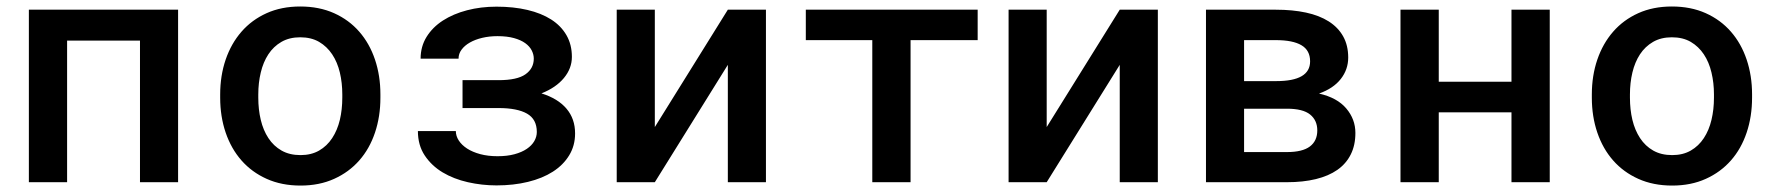

<svg xmlns="http://www.w3.org/2000/svg" viewBox="-20 -558 5441 588"><path d="M525.4 0H408.7V-433.6H185.5V0H68.4V-528.3H525.4Z M654.3 -269Q654.3 -326.2 671.1 -375.5Q688 -424.8 719.5 -460.9Q751 -497.1 796.4 -517.6Q841.8 -538.1 899.4 -538.1Q957.5 -538.1 1003.2 -517.6Q1048.8 -497.1 1080.3 -460.9Q1111.8 -424.8 1128.4 -375.5Q1145 -326.2 1145 -269V-258.8Q1145 -201.2 1128.4 -151.9Q1111.8 -102.5 1080.3 -66.7Q1048.8 -30.8 1003.4 -10.3Q958 10.3 900.4 10.3Q842.3 10.3 796.6 -10.3Q751 -30.8 719.5 -66.7Q688 -102.5 671.1 -151.9Q654.3 -201.2 654.3 -258.8ZM771 -258.8Q771 -222.7 778.6 -190.9Q786.1 -159.2 802 -135Q817.9 -110.8 842.3 -96.9Q866.7 -83 900.4 -83Q933.1 -83 957.3 -96.9Q981.4 -110.8 997.3 -135Q1013.2 -159.2 1020.8 -190.9Q1028.3 -222.7 1028.3 -258.8V-269Q1028.3 -304.2 1020.8 -335.9Q1013.2 -367.7 997.3 -391.6Q981.4 -415.5 957.3 -429.7Q933.1 -443.8 899.4 -443.8Q866.2 -443.8 841.8 -429.7Q817.4 -415.5 801.8 -391.6Q786.1 -367.7 778.6 -335.9Q771 -304.2 771 -269Z M1506.8 -312.5Q1564 -312.5 1589.4 -330.6Q1614.7 -348.6 1614.7 -378.4Q1614.7 -391.1 1608.4 -403.6Q1602.1 -416 1588.6 -425.8Q1575.2 -435.5 1554 -441.4Q1532.7 -447.3 1503.4 -447.3Q1478.5 -447.3 1456.8 -442.1Q1435.1 -437 1418.9 -427.7Q1402.8 -418.5 1393.6 -406Q1384.3 -393.6 1384.3 -378.4H1268.1Q1268.1 -415.5 1286.4 -445.1Q1304.7 -474.6 1336.4 -495.1Q1368.2 -515.6 1410.4 -526.6Q1452.6 -537.6 1500.5 -537.6Q1552.7 -537.6 1595.2 -527.6Q1637.7 -517.6 1668 -498.3Q1698.2 -479 1714.8 -450.2Q1731.4 -421.4 1731.4 -383.8Q1731.4 -348.6 1707 -319.1Q1682.6 -289.6 1638.2 -272Q1688.5 -256.3 1714.8 -225.3Q1741.2 -194.3 1741.2 -149.4Q1741.2 -111.8 1723.1 -82.3Q1705.1 -52.7 1673.1 -32.2Q1641.1 -11.7 1596.9 -1Q1552.7 9.8 1500.5 9.8Q1456.1 9.8 1412.8 0Q1369.6 -9.8 1335.7 -30Q1301.8 -50.3 1280.8 -81.8Q1259.8 -113.3 1259.8 -156.7H1376Q1376 -141.6 1385 -127.7Q1394 -113.8 1410.6 -103Q1427.2 -92.3 1450.9 -85.9Q1474.6 -79.6 1503.9 -79.6Q1533.2 -79.6 1555.7 -85.7Q1578.1 -91.8 1593.3 -102.1Q1608.4 -112.3 1616.2 -125.7Q1624 -139.2 1624 -153.8Q1624 -192.9 1594 -210Q1564 -227.1 1506.8 -227.1H1396.5V-312.5Z M2209 -528.3H2325.7V0H2209V-359.4L1985.4 0H1868.7V-528.3H1985.4V-168.9Z M2974.1 -435.1H2768.6V0H2651.4V-435.1H2447.8V-528.3H2974.1Z M3409.2 -528.3H3525.9V0H3409.2V-359.4L3185.5 0H3068.8V-528.3H3185.5V-168.9Z M3673.3 0V-528.3H3887.2Q3938.5 -528.3 3979.5 -519.5Q4020.5 -510.7 4049.3 -492.4Q4078.1 -474.1 4093.5 -446.5Q4108.9 -418.9 4108.9 -381.8Q4108.9 -345.2 4086.2 -316.2Q4063.5 -287.1 4019.5 -271.5Q4075.2 -258.8 4103 -225.8Q4130.9 -192.9 4130.9 -150.9Q4130.9 -113.3 4116.7 -85Q4102.5 -56.6 4075.7 -37.8Q4048.8 -19 4009.8 -9.5Q3970.7 0 3921.4 0ZM3790 -225.1V-92.3H3921.4Q3968.8 -92.3 3991.5 -109.4Q4014.2 -126.5 4014.2 -158.7Q4014.2 -189.5 3992.2 -207.3Q3970.2 -225.1 3921.4 -225.1ZM3790 -309.6H3888.7Q3992.2 -309.6 3992.2 -370.1Q3992.2 -403.8 3965.8 -419.4Q3939.5 -435.1 3887.2 -435.1H3790Z M4726.1 0H4608.9V-213.9H4386.2V0H4269V-528.3H4386.2V-307.6H4608.9V-528.3H4726.1Z M4855 -269Q4855 -326.2 4871.8 -375.5Q4888.7 -424.8 4920.2 -460.9Q4951.7 -497.1 4997.1 -517.6Q5042.5 -538.1 5100.1 -538.1Q5158.2 -538.1 5203.9 -517.6Q5249.5 -497.1 5281 -460.9Q5312.5 -424.8 5329.1 -375.5Q5345.7 -326.2 5345.7 -269V-258.8Q5345.7 -201.2 5329.1 -151.9Q5312.5 -102.5 5281 -66.7Q5249.5 -30.8 5204.1 -10.3Q5158.7 10.3 5101.1 10.3Q5043 10.3 4997.3 -10.3Q4951.7 -30.8 4920.2 -66.7Q4888.7 -102.5 4871.8 -151.9Q4855 -201.2 4855 -258.8ZM4971.7 -258.8Q4971.7 -222.7 4979.2 -190.9Q4986.8 -159.2 5002.7 -135Q5018.6 -110.8 5043 -96.9Q5067.4 -83 5101.1 -83Q5133.8 -83 5158 -96.9Q5182.1 -110.8 5198 -135Q5213.9 -159.2 5221.4 -190.9Q5229 -222.7 5229 -258.8V-269Q5229 -304.2 5221.4 -335.9Q5213.9 -367.7 5198 -391.6Q5182.1 -415.5 5158 -429.7Q5133.8 -443.8 5100.1 -443.8Q5066.9 -443.8 5042.5 -429.7Q5018.1 -415.5 5002.4 -391.6Q4986.8 -367.7 4979.2 -335.9Q4971.7 -304.2 4971.7 -269Z"/></svg>

Font: Roboto Mono
Style: Regular
Weight: 500
Designer: Google
Version: Version 2.000986; 2015; ttfautohint (v1.3)